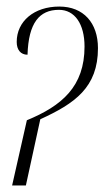

<svg xmlns="http://www.w3.org/2000/svg" viewBox="-20 -566 343 586"><path d="M62 -199 17 0H59L103 -202C208 -250 279 -299 279 -419C279 -496 235 -546 161 -546C84 -546 31 -501 31 -438C31 -414 43 -399 64 -399C67 -496 100 -536 160 -536C208 -536 238 -493 238 -424C238 -302 169 -243 62 -199Z"/></svg>

Font: Noto Serif Display ExtraCondensed ExtraLight
Style: Italic
Weight: 200
Width: 2
Italic angle: -12°
Designer: Monotype Design Team
Foundry: Monotype Imaging Inc.
Version: Version 2.009